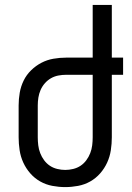

<svg xmlns="http://www.w3.org/2000/svg" viewBox="-20 -755 540 783"><path d="M246 8Q220 8 193.5 3Q167 -2 144 -15Q121 -28 103.5 -48Q86 -68 75 -92Q64 -116 60 -142.5Q56 -169 56 -195V-325Q56 -351 60.5 -377Q65 -403 76.5 -426.5Q88 -450 107 -468.5Q126 -487 149 -499Q172 -511 198 -515.5Q224 -520 250 -520H358V-735H436V-520H482V-450H436V-195Q436 -169 432 -142.5Q428 -116 417 -92Q406 -68 388.5 -48Q371 -28 348 -15Q325 -2 298.5 3Q272 8 246 8ZM246 -62Q262 -62 278.5 -66Q295 -70 308.5 -79Q322 -88 332 -101.5Q342 -115 348 -130.5Q354 -146 356 -162.5Q358 -179 358 -195V-450H250Q234 -450 218 -447Q202 -444 188 -436Q174 -428 163 -415.5Q152 -403 145.5 -388Q139 -373 136.5 -357Q134 -341 134 -325V-195Q134 -179 136 -162.5Q138 -146 144 -130.5Q150 -115 160 -101.5Q170 -88 183.5 -79Q197 -70 213.5 -66Q230 -62 246 -62Z"/></svg>

Font: Iosevka Custom
Style: Regular
Weight: 400
Monospace: yes
Designer: Belleve Invis
Foundry: Belleve Invis
Version: Version 32.5.0; ttfautohint (v1.8.4)